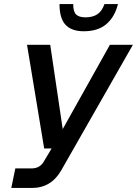

<svg xmlns="http://www.w3.org/2000/svg" viewBox="-20 -932 679 952"><path d="M36 0 56 -97H137Q179 -97 199 -134L236 -196H199L114 -710H229L291 -292L525 -710H639L284 -88Q234 0 138 0ZM395 -777Q335 -777 305 -809Q275 -841 275 -912H343Q343 -874 357.5 -860Q372 -846 404 -846Q440 -846 463 -861.5Q486 -877 498 -912H565Q549 -848 507.5 -812.5Q466 -777 395 -777Z"/></svg>

Font: Geist Medium
Style: Italic
Weight: 500
Italic angle: -12°
Designer: Basement.studio, Andrés Briganti, Mateo Zaragoza
Foundry: Basement.studio, Vercel, Andrés Briganti, Guido Ferreyra, Mateo Zaragoza
Version: Version 1.500; ttfautohint (v1.8.4.7-5d5b)